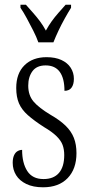

<svg xmlns="http://www.w3.org/2000/svg" viewBox="-20 -786 380 816"><path d="M163 10Q121 10 92 -4Q63 -18 48.5 -41.5Q34 -65 34 -94Q34 -113 39.5 -125.5Q45 -138 54.5 -143.5Q64 -149 74 -149Q74 -93 96 -59Q118 -25 165 -25Q208 -25 230.5 -51Q253 -77 253 -127Q253 -151 246 -170Q239 -189 220 -207.5Q201 -226 167 -246Q125 -273 98.5 -296.5Q72 -320 60.5 -347Q49 -374 49 -412Q49 -474 84 -508.5Q119 -543 178 -543Q215 -543 241 -531Q267 -519 280.5 -498Q294 -477 294 -451Q294 -427 284 -413.5Q274 -400 254 -400Q254 -453 234 -480.5Q214 -508 174 -508Q136 -508 118 -483.5Q100 -459 100 -422Q100 -381 122.5 -354.5Q145 -328 195 -298Q235 -275 259 -251.5Q283 -228 294 -200Q305 -172 305 -135Q305 -68 267.5 -29Q230 10 163 10ZM143 -606Q135 -629 121.5 -655.5Q108 -682 94 -708Q80 -734 67 -753V-766H90Q106 -748 121 -731Q136 -714 149.5 -696Q163 -678 175 -656Q187 -678 200 -696Q213 -714 228 -731Q243 -748 259 -766H282V-753Q270 -734 255.5 -708Q241 -682 228.5 -655.5Q216 -629 207 -606Z"/></svg>

Font: Noto Serif Khmer ExtraCondensed Light
Style: Regular
Weight: 300
Width: 2
Designer: Danh Hong and the Monotype Design Team
Foundry: Monotype Imaging Inc.
Version: Version 2.004